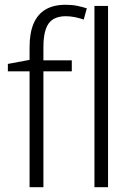

<svg xmlns="http://www.w3.org/2000/svg" viewBox="-20 -785 554 805"><path d="M281 -486H162V0H104V-486H13V-517L104 -534V-587Q104 -647 121 -686.5Q138 -726 171.5 -745.5Q205 -765 255 -765Q282 -765 304 -760.5Q326 -756 344 -750L331 -703Q314 -709 294.5 -713Q275 -717 256 -717Q206 -717 184 -686.5Q162 -656 162 -587V-532H281ZM433 0H376V-760H433Z"/></svg>

Font: Noto Sans Display Light
Style: Regular
Weight: 300
Designer: Monotype Design Team
Foundry: Monotype Imaging Inc.
Version: Version 2.003